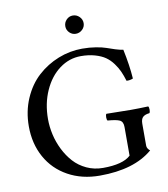

<svg xmlns="http://www.w3.org/2000/svg" viewBox="-91 -914 876 1001"><g transform="rotate(-10 346.5 -413.5)"><path d="M379.9 -658.2Q418.5 -658.2 452.1 -652.6Q485.8 -647 505.6 -639.9Q525.4 -632.8 549.1 -625.2Q572.8 -617.7 590.8 -615.2Q608.9 -529.8 613.8 -459Q597.2 -451.7 579.1 -453.1Q570.3 -481.9 560.5 -503.9Q550.8 -525.9 533.7 -549.1Q516.6 -572.3 495.1 -587.2Q473.6 -602.1 440.4 -611.6Q407.2 -621.1 366.2 -621.1Q304.7 -621.1 253.2 -583Q201.7 -544.9 171.4 -477.3Q141.1 -409.7 141.1 -327.1Q141.1 -286.6 150.4 -245.1Q159.7 -203.6 179.2 -164.3Q198.7 -125 226.3 -94.5Q253.9 -64 293.7 -45.4Q333.5 -26.9 379.9 -26.9Q485.4 -26.9 526.9 -65.9V-217.8Q526.9 -245.6 509.3 -254.2Q491.7 -262.7 445.8 -266.1Q441.4 -270.5 441.4 -283.9Q441.4 -297.4 445.8 -301.8Q533.7 -299.8 574.2 -299.8Q617.2 -299.8 667 -301.8Q671.4 -297.4 671.4 -283.9Q671.4 -270.5 667 -266.1Q643.6 -263.7 632.3 -253.2Q621.1 -242.7 621.1 -217.8V-102.1Q621.1 -86.9 637.2 -74.2Q539.1 9.8 356.9 9.8Q262.2 9.8 189 -30.8Q115.7 -71.3 75.9 -143.3Q36.1 -215.3 36.1 -307.1Q36.1 -386.7 65.4 -454.1Q94.7 -521.5 143.1 -565.4Q191.4 -609.4 252.9 -633.8Q314.5 -658.2 379.9 -658.2ZM314 -788.1Q314 -808.1 328.1 -822.5Q342.3 -836.9 361.8 -836.9Q381.8 -836.9 396.5 -822.5Q411.1 -808.1 411.1 -788.1Q411.1 -768.6 396.5 -754.4Q381.8 -740.2 361.8 -740.2Q342.3 -740.2 328.1 -754.4Q314 -768.6 314 -788.1Z"/></g></svg>

Font: Common Serif News
Style: Regular
Weight: 450
Designer: Philipp H. Poll, Khaled Hosny
Foundry: Stefan Peev, Context Ltd.
Version: Version 1.026